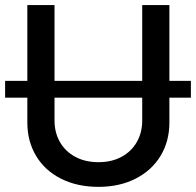

<svg xmlns="http://www.w3.org/2000/svg" viewBox="-30 -727 774 759"><path d="M724.6 -340.8H639.6V-242.2Q639.6 -168.5 604.7 -110.8Q569.8 -53.2 506.1 -20.8Q442.4 11.7 359.4 11.7Q275.4 11.7 211.4 -20.5Q147.5 -52.7 112.8 -110.6Q78.1 -168.5 78.1 -242.2V-340.8H-9.8V-407.2H78.1V-707H185.5V-407.2H532.2V-707H639.6V-407.2H724.6ZM359.4 -85.9Q411.6 -85.9 450.7 -107.2Q489.7 -128.4 511 -165.8Q532.2 -203.1 532.2 -251V-340.8H185.5V-251Q185.5 -203.1 206.8 -165.8Q228 -128.4 267.3 -107.2Q306.6 -85.9 359.4 -85.9Z"/></svg>

Font: Pretendard Std Medium
Style: Regular
Weight: 500
Designer: Base glyphs from Inter by Rasmus Andersson; Hangeul glyphs from Noto Sans CJK(Source Han Sans) by Jang Soo-young and Kan
Foundry: Kil Hyung-jin
Version: Version 1.309